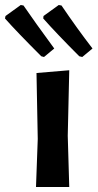

<svg xmlns="http://www.w3.org/2000/svg" viewBox="-81 -748 390 768"><path d="M136 -554 95 -520 84 -523Q-14 -621 -61 -674L-59 -684L2 -728L13 -726Q56 -663 136 -554ZM289 -554 248 -520 236 -523Q147 -612 92 -674L93 -684L154 -728L165 -726Q228 -633 289 -554ZM63 0 70 -192 65 -456 196 -467 190 -205 196 0Z"/></svg>

Font: Alegreya Sans
Style: Bold
Weight: 700
Designer: Juan Pablo del Peral
Foundry: Huerta Tipografica
Version: Version 2.007